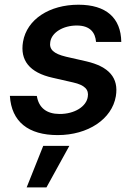

<svg xmlns="http://www.w3.org/2000/svg" viewBox="-20 -573 582 830"><path d="M395.2 -391.7H504.3C502.8 -495.7 438.9 -552.6 319.2 -552.6C193.9 -552.6 96.2 -489.7 79.5 -392.4C66.1 -312.5 107.2 -259.2 207.4 -236.9L296.2 -216.6C346.2 -205.3 365.1 -185.7 359.4 -154.1C353.3 -112.9 302.9 -79.9 237.2 -80.3C181.5 -80.6 147.4 -106.9 139.2 -158.4L22.7 -158.7C29.5 -46.5 103 11 229.4 11C360.4 11 464.1 -57.9 480.8 -157C494 -236.5 451 -285.2 353 -307.9L265.6 -327.8C210.9 -340.9 191.8 -359.7 197.4 -392C203.5 -432.9 253.2 -462.7 311.8 -462.7C370.4 -462.7 392 -431.5 395.2 -391.7ZM95.2 237.2H180.8L279.8 57.5H166.9Z"/></svg>

Font: Magic Ui Pro Semi Bold
Style: Italic
Weight: 600
Italic angle: -9.39999°
Designer: Stefan Endress, Andreas Faust
Version: Version 1.000;FEAKit 1.0